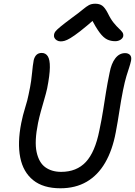

<svg xmlns="http://www.w3.org/2000/svg" viewBox="-20 -997 724 1030"><path d="M304 13Q212 13 158 -30.5Q104 -74 88.5 -152.5Q73 -231 94 -337Q102 -378 115 -419.5Q128 -461 133 -488Q143 -534 147 -563Q151 -592 152.5 -610.5Q154 -629 156 -643Q158 -657 161 -675Q166 -694 176.5 -703.5Q187 -713 204 -713Q225 -713 236.5 -695Q248 -677 247.5 -635.5Q247 -594 233 -523Q227 -496 217.5 -464Q208 -432 199 -399Q190 -366 184 -337Q164 -238 176.5 -181Q189 -124 223.5 -99.5Q258 -75 308 -75Q391 -75 440.5 -128Q490 -181 513 -297Q526 -359 533.5 -407Q541 -455 548.5 -502Q556 -549 568 -607Q577 -656 598.5 -684Q620 -712 651 -712Q668 -712 677.5 -702Q687 -692 683 -671Q679 -653 673 -635Q667 -617 658.5 -589.5Q650 -562 640 -513Q629 -458 620.5 -401.5Q612 -345 601 -287Q583 -191 544 -124Q505 -57 445 -22Q385 13 304 13ZM306 -775Q294 -775 285 -780.5Q276 -786 272 -794Q268 -802 270 -812Q271 -820 277.5 -828.5Q284 -837 304.5 -854Q325 -871 368 -903Q404 -929 423.5 -945.5Q443 -962 457 -969.5Q471 -977 491 -977Q514 -977 528.5 -966.5Q543 -956 558 -927Q574 -894 590 -874.5Q606 -855 618 -844Q630 -833 636.5 -824Q643 -815 641 -802Q638 -791 626 -783.5Q614 -776 598 -776Q574 -776 554.5 -785.5Q535 -795 515 -821.5Q495 -848 467 -901H495Q443 -855 410 -829.5Q377 -804 357.5 -792.5Q338 -781 326.5 -778Q315 -775 306 -775Z"/></svg>

Font: Shantell Sans
Style: Italic
Weight: 400
Italic angle: -11°
Designer: Stephen Nixon, Anya Danilova, Shantell Martin
Foundry: Arrow Type
Version: Version 1.011;[c5ecc13dd]